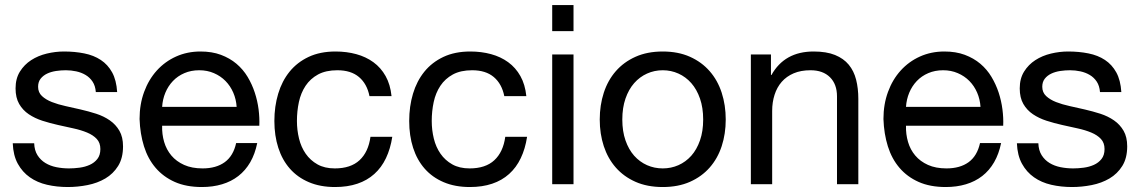

<svg xmlns="http://www.w3.org/2000/svg" viewBox="-20 -734 4541 765"><path d="M116.2 -163.1Q117.2 -134.8 129.4 -115.5Q141.6 -96.2 160.9 -84.5Q180.2 -72.8 204.6 -67.9Q229 -63 254.9 -63Q274.9 -63 296.9 -65.9Q318.8 -68.8 337.4 -77.1Q356 -85.4 367.9 -100.6Q379.9 -115.7 379.9 -140.1Q379.9 -165 365.5 -180.4Q351.1 -195.8 327.1 -205.8Q303.2 -215.8 272.9 -222.4Q242.7 -229 210.9 -236.1Q179.2 -243.2 148.9 -252.9Q118.7 -262.7 94.7 -278.8Q70.8 -294.9 56.4 -319.8Q42 -344.7 42 -381.8Q42 -420.9 59.3 -448.7Q76.7 -476.6 104.2 -494.4Q131.8 -512.2 166.3 -520.5Q200.7 -528.8 234.9 -528.8Q278.3 -528.8 315.9 -521.2Q353.5 -513.7 381.6 -495.1Q409.7 -476.6 426.8 -445.6Q443.8 -414.6 446.8 -367.2H361.8Q359.9 -392.1 348.9 -408.7Q337.9 -425.3 321 -435.3Q304.2 -445.3 283.7 -449.7Q263.2 -454.1 242.2 -454.1Q223.1 -454.1 203.4 -451.2Q183.6 -448.2 167.7 -440.7Q151.9 -433.1 141.8 -420.4Q131.8 -407.7 131.8 -388.2Q131.8 -365.7 147.2 -351.3Q162.6 -336.9 186.8 -327.4Q210.9 -317.9 241.2 -311.3Q271.5 -304.7 300.8 -297.9Q333 -290.5 363.3 -280.8Q393.6 -271 417.5 -254.4Q441.4 -237.8 455.8 -212.9Q470.2 -188 470.2 -150.9Q470.2 -104 450.7 -72.8Q431.2 -41.5 399.7 -22.9Q368.2 -4.4 328.9 3.4Q289.6 11.2 250 11.2Q206.5 11.2 167.5 2.2Q128.4 -6.8 98.9 -27.6Q69.3 -48.3 51 -81.5Q32.7 -114.7 30.8 -163.1Z M1004.9 -164.1Q996.1 -120.6 977.1 -87.6Q958 -54.7 929.7 -32.7Q901.4 -10.7 864.7 0.2Q828.1 11.2 784.2 11.2Q722.2 11.2 676.5 -9Q630.9 -29.3 600.1 -65.2Q569.3 -101.1 553.7 -150.9Q538.1 -200.7 536.1 -259.8Q536.1 -318.4 554.2 -367.7Q572.3 -417 604.7 -452.9Q637.2 -488.8 681.6 -508.8Q726.1 -528.8 778.8 -528.8Q824.7 -528.8 860.1 -515.6Q895.5 -502.4 922.1 -480Q948.7 -457.5 966.6 -427.7Q984.4 -397.9 995.1 -365.2Q1005.9 -332.5 1010.3 -298.3Q1014.6 -264.2 1013.2 -232.9H626Q625 -199.2 634 -168.5Q643.1 -137.7 662.8 -114.3Q682.6 -90.8 713.6 -76.9Q744.6 -63 787.1 -63Q841.3 -63 875.5 -87.9Q909.7 -112.8 920.9 -164.1ZM922.9 -308.1Q920.9 -338.4 909.4 -365Q897.9 -391.6 878.4 -411.4Q858.9 -431.2 832.3 -442.6Q805.7 -454.1 773.9 -454.1Q741.2 -454.1 714.6 -442.6Q688 -431.2 668.9 -411.1Q649.9 -391.1 638.9 -364.7Q627.9 -338.4 626 -308.1Z M1452.1 -351.1Q1442.4 -399.9 1410.4 -427Q1378.4 -454.1 1324.2 -454.1Q1278.3 -454.1 1247.3 -437.3Q1216.3 -420.4 1197.5 -392.1Q1178.7 -363.8 1170.9 -327.4Q1163.1 -291 1163.1 -252Q1163.1 -215.8 1171.4 -181.9Q1179.7 -147.9 1198 -121.6Q1216.3 -95.2 1244.9 -79.1Q1273.4 -63 1314 -63Q1377.4 -63 1412.6 -95.7Q1447.8 -128.4 1456.1 -189H1543Q1535.6 -141.1 1517.8 -103.8Q1500 -66.4 1471.4 -40.8Q1442.9 -15.1 1403.8 -2Q1364.7 11.2 1314.9 11.2Q1255.9 11.2 1210.7 -8.1Q1165.5 -27.3 1135 -62Q1104.5 -96.7 1088.9 -145Q1073.2 -193.4 1073.2 -252Q1073.2 -310.1 1088.4 -360.6Q1103.5 -411.1 1133.8 -448.5Q1164.1 -485.8 1209.7 -507.3Q1255.4 -528.8 1316.9 -528.8Q1360.8 -528.8 1399.4 -518.3Q1438 -507.8 1467.8 -486.1Q1497.6 -464.4 1516.4 -430.9Q1535.2 -397.5 1540 -351.1Z M1989.3 -351.1Q1979.5 -399.9 1947.5 -427Q1915.5 -454.1 1861.3 -454.1Q1815.4 -454.1 1784.4 -437.3Q1753.4 -420.4 1734.6 -392.1Q1715.8 -363.8 1708 -327.4Q1700.2 -291 1700.2 -252Q1700.2 -215.8 1708.5 -181.9Q1716.8 -147.9 1735.1 -121.6Q1753.4 -95.2 1782 -79.1Q1810.5 -63 1851.1 -63Q1914.6 -63 1949.7 -95.7Q1984.9 -128.4 1993.2 -189H2080.1Q2072.8 -141.1 2054.9 -103.8Q2037.1 -66.4 2008.5 -40.8Q1980 -15.1 1940.9 -2Q1901.9 11.2 1852.1 11.2Q1793 11.2 1747.8 -8.1Q1702.6 -27.3 1672.1 -62Q1641.6 -96.7 1626 -145Q1610.4 -193.4 1610.4 -252Q1610.4 -310.1 1625.5 -360.6Q1640.6 -411.1 1670.9 -448.5Q1701.2 -485.8 1746.8 -507.3Q1792.5 -528.8 1854 -528.8Q1897.9 -528.8 1936.5 -518.3Q1975.1 -507.8 2004.9 -486.1Q2034.7 -464.4 2053.5 -430.9Q2072.3 -397.5 2077.1 -351.1Z M2265.1 -517.1V0H2180.2V-517.1ZM2180.2 -609.9V-713.9H2265.1V-609.9Z M2369.6 -257.8Q2369.6 -314.9 2385.7 -364.5Q2401.9 -414.1 2433.6 -450.4Q2465.3 -486.8 2512.2 -507.8Q2559.1 -528.8 2620.6 -528.8Q2682.1 -528.8 2729 -507.8Q2775.9 -486.8 2807.6 -450.4Q2839.4 -414.1 2855.5 -364.5Q2871.6 -314.9 2871.6 -257.8Q2871.6 -200.7 2855.5 -151.6Q2839.4 -102.5 2807.6 -66.4Q2775.9 -30.3 2729 -9.5Q2682.1 11.2 2620.6 11.2Q2559.1 11.2 2512.2 -9.5Q2465.3 -30.3 2433.6 -66.4Q2401.9 -102.5 2385.7 -151.6Q2369.6 -200.7 2369.6 -257.8ZM2459.5 -257.8Q2459.5 -210.9 2472.2 -174.6Q2484.9 -138.2 2506.8 -113.5Q2528.8 -88.9 2558.1 -75.9Q2587.4 -63 2620.6 -63Q2653.8 -63 2683.1 -75.9Q2712.4 -88.9 2734.4 -113.5Q2756.3 -138.2 2769 -174.6Q2781.7 -210.9 2781.7 -257.8Q2781.7 -304.7 2769 -341.3Q2756.3 -377.9 2734.4 -402.8Q2712.4 -427.7 2683.1 -440.9Q2653.8 -454.1 2620.6 -454.1Q2587.4 -454.1 2558.1 -440.9Q2528.8 -427.7 2506.8 -402.8Q2484.9 -377.9 2472.2 -341.3Q2459.5 -304.7 2459.5 -257.8Z M3051.8 -517.1V-435.1H3053.7Q3106 -528.8 3221.7 -528.8Q3272.9 -528.8 3307.1 -514.9Q3341.3 -501 3361.8 -476.1Q3382.3 -451.2 3391.1 -416.5Q3399.9 -381.8 3399.9 -339.8V0H3314.9V-350.1Q3314.9 -398.4 3286.9 -426.3Q3258.8 -454.1 3209.5 -454.1Q3170.9 -454.1 3142.3 -441.9Q3113.8 -429.7 3094.7 -408Q3075.7 -386.2 3066.2 -356.4Q3056.6 -326.7 3056.6 -292V0H2971.7V-517.1Z M3968.8 -164.1Q3960 -120.6 3940.9 -87.6Q3921.9 -54.7 3893.6 -32.7Q3865.2 -10.7 3828.6 0.2Q3792 11.2 3748 11.2Q3686 11.2 3640.4 -9Q3594.7 -29.3 3564 -65.2Q3533.2 -101.1 3517.6 -150.9Q3502 -200.7 3500 -259.8Q3500 -318.4 3518.1 -367.7Q3536.1 -417 3568.6 -452.9Q3601.1 -488.8 3645.5 -508.8Q3689.9 -528.8 3742.7 -528.8Q3788.6 -528.8 3824 -515.6Q3859.4 -502.4 3886 -480Q3912.6 -457.5 3930.4 -427.7Q3948.2 -397.9 3959 -365.2Q3969.7 -332.5 3974.1 -298.3Q3978.5 -264.2 3977.1 -232.9H3589.8Q3588.9 -199.2 3597.9 -168.5Q3606.9 -137.7 3626.7 -114.3Q3646.5 -90.8 3677.5 -76.9Q3708.5 -63 3751 -63Q3805.2 -63 3839.4 -87.9Q3873.5 -112.8 3884.8 -164.1ZM3886.7 -308.1Q3884.8 -338.4 3873.3 -365Q3861.8 -391.6 3842.3 -411.4Q3822.8 -431.2 3796.1 -442.6Q3769.5 -454.1 3737.8 -454.1Q3705.1 -454.1 3678.5 -442.6Q3651.9 -431.2 3632.8 -411.1Q3613.8 -391.1 3602.8 -364.7Q3591.8 -338.4 3589.8 -308.1Z M4117.2 -163.1Q4118.2 -134.8 4130.4 -115.5Q4142.6 -96.2 4161.9 -84.5Q4181.2 -72.8 4205.6 -67.9Q4230 -63 4255.9 -63Q4275.9 -63 4297.9 -65.9Q4319.8 -68.8 4338.4 -77.1Q4356.9 -85.4 4368.9 -100.6Q4380.9 -115.7 4380.9 -140.1Q4380.9 -165 4366.5 -180.4Q4352.1 -195.8 4328.1 -205.8Q4304.2 -215.8 4273.9 -222.4Q4243.7 -229 4211.9 -236.1Q4180.2 -243.2 4149.9 -252.9Q4119.6 -262.7 4095.7 -278.8Q4071.8 -294.9 4057.4 -319.8Q4043 -344.7 4043 -381.8Q4043 -420.9 4060.3 -448.7Q4077.6 -476.6 4105.2 -494.4Q4132.8 -512.2 4167.2 -520.5Q4201.7 -528.8 4235.8 -528.8Q4279.3 -528.8 4316.9 -521.2Q4354.5 -513.7 4382.6 -495.1Q4410.6 -476.6 4427.7 -445.6Q4444.8 -414.6 4447.8 -367.2H4362.8Q4360.8 -392.1 4349.9 -408.7Q4338.9 -425.3 4322 -435.3Q4305.2 -445.3 4284.7 -449.7Q4264.2 -454.1 4243.2 -454.1Q4224.1 -454.1 4204.3 -451.2Q4184.6 -448.2 4168.7 -440.7Q4152.8 -433.1 4142.8 -420.4Q4132.8 -407.7 4132.8 -388.2Q4132.8 -365.7 4148.2 -351.3Q4163.6 -336.9 4187.7 -327.4Q4211.9 -317.9 4242.2 -311.3Q4272.5 -304.7 4301.8 -297.9Q4334 -290.5 4364.3 -280.8Q4394.5 -271 4418.5 -254.4Q4442.4 -237.8 4456.8 -212.9Q4471.2 -188 4471.2 -150.9Q4471.2 -104 4451.7 -72.8Q4432.1 -41.5 4400.6 -22.9Q4369.1 -4.4 4329.8 3.4Q4290.5 11.2 4251 11.2Q4207.5 11.2 4168.5 2.2Q4129.4 -6.8 4099.9 -27.6Q4070.3 -48.3 4052 -81.5Q4033.7 -114.7 4031.7 -163.1Z"/></svg>

Font: XB Khoramshahr
Style: Regular
Weight: 400
Designer: Behnam
Foundry: Irmug
Version: Version 8.005 2009